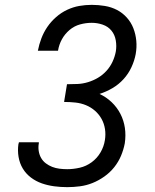

<svg xmlns="http://www.w3.org/2000/svg" viewBox="-20 -763 640 791"><path d="M257 8Q230 8 203.5 4.5Q177 1 152.5 -7.5Q128 -16 107.5 -31.5Q87 -47 74 -68.5Q61 -90 56.5 -116.5Q52 -143 56 -170Q57 -171 57 -173Q57 -175 58 -177H140Q140 -176 140 -175Q140 -174 140 -173Q137 -157 139.5 -141Q142 -125 149.5 -112Q157 -99 169 -90Q181 -81 195 -75.5Q209 -70 225 -68Q241 -66 257 -66Q282 -66 308.5 -72Q335 -78 357.5 -94.5Q380 -111 394 -135Q408 -159 412 -185Q416 -209 412.5 -231.5Q409 -254 398.5 -273Q388 -292 371.5 -306.5Q355 -321 334.5 -329.5Q314 -338 291 -340.5Q268 -343 244 -343L256 -416Q278 -416 299.5 -417Q321 -418 342.5 -424.5Q364 -431 383.5 -442.5Q403 -454 418.5 -471Q434 -488 443.5 -508.5Q453 -529 457 -550Q461 -573 457 -596.5Q453 -620 439 -637Q425 -654 403 -661.5Q381 -669 358 -669Q334 -669 310 -662.5Q286 -656 266.5 -639.5Q247 -623 235 -601Q223 -579 219 -554H136Q141 -580 150.5 -605Q160 -630 175 -652Q190 -674 211 -692.5Q232 -711 256.5 -722.5Q281 -734 306.5 -738.5Q332 -743 358 -743Q385 -743 412 -738.5Q439 -734 462 -722Q485 -710 502.5 -690.5Q520 -671 529.5 -646.5Q539 -622 541.5 -595Q544 -568 539 -540Q534 -513 521.5 -486Q509 -459 489 -437Q469 -415 443.5 -400Q418 -385 390 -376Q418 -363 440 -342Q462 -321 476 -294Q490 -267 494.5 -236Q499 -205 494 -172Q489 -146 478.5 -121Q468 -96 450.5 -74Q433 -52 409.5 -35.5Q386 -19 361 -9Q336 1 309.5 4.5Q283 8 257 8Z"/></svg>

Font: Iosevka Slab Extended Oblique
Style: Regular
Weight: 400
Width: 7
Italic angle: -9°
Monospace: yes
Designer: Belleve Invis
Foundry: Belleve Invis
Version: Version 11.1.0; ttfautohint (v1.8.3)